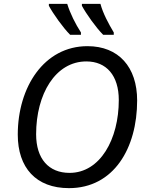

<svg xmlns="http://www.w3.org/2000/svg" viewBox="-20 -964 761 994"><path d="M72 -267C72 -96 166 10 337 10C569 10 690 -197 690 -444C690 -617 594 -725 433 -725C208 -725 72 -513 72 -267ZM167 -269C167 -477 267 -646 427 -646C531 -646 595 -573 595 -446C595 -244 499 -69 340 -69C232 -69 167 -142 167 -269ZM233 -944V-934C255 -893 306 -821 343 -784H399V-796C370 -841 343 -895 328 -944ZM404 -944V-934C426 -893 477 -821 514 -784H569V-796C542 -841 513 -895 500 -944Z"/></svg>

Font: BC Sans
Style: Italic
Weight: 400
Italic angle: -12°
Designer: Monotype Design Team
Designer: Province of B.C.
Foundry: Monotype Imaging Inc.
Version: Version 2.000;GOOG;noto-source:20170915:90ef993387c0